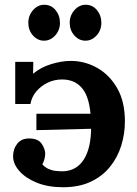

<svg xmlns="http://www.w3.org/2000/svg" viewBox="-20 -771 576 807"><path d="M245 16Q182 16 135 -3Q88 -22 61.5 -52Q35 -82 35 -114Q35 -145 52.5 -167Q70 -189 102 -189Q140 -189 155 -167Q170 -145 170 -124Q170 -115 167 -103Q164 -91 158 -80Q170 -67 185 -60.5Q200 -54 215.5 -52.5Q231 -51 245 -51Q302 -53 332.5 -101Q363 -149 363 -237Q363 -345 332 -391Q301 -437 241 -437Q208 -437 179.5 -423Q151 -409 132 -386Q113 -363 108 -334H44V-511H120L119 -461Q151 -488 195 -501.5Q239 -515 278 -515Q336 -515 388 -486Q440 -457 472.5 -400.5Q505 -344 505 -261Q505 -208 489.5 -158.5Q474 -109 442 -69.5Q410 -30 361 -7Q312 16 245 16ZM133 -224V-293H367L373 -230ZM339 -600Q312 -600 292.5 -622Q273 -644 273 -675Q273 -706 293 -728.5Q313 -751 340 -751Q369 -751 387.5 -728.5Q406 -706 406 -675Q406 -644 386 -622Q366 -600 339 -600ZM165 -600Q138 -600 118.5 -622Q99 -644 99 -675Q99 -706 119 -728.5Q139 -751 166 -751Q195 -751 213.5 -728.5Q232 -706 232 -675Q232 -644 212 -622Q192 -600 165 -600Z"/></svg>

Font: Lora
Style: Weight 700
Weight: 700
Designer: Olga Karpushina, Alexei Vanyashin (Cyrillic)
Foundry: Cyreal
Version: Version 3.001